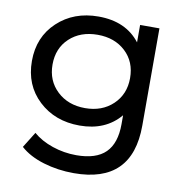

<svg xmlns="http://www.w3.org/2000/svg" viewBox="-82 -612 853 890"><g transform="rotate(10 345.0 -167.5)"><path d="M507 -530H598V-72Q598 200 323 200Q248 200 180 179.5Q112 159 70 121L116 47Q153 79 207.5 97.5Q262 116 320 116Q413 116 457.5 72Q502 28 502 -62V-104Q433 -22 311 -22Q195 -22 118.5 -93.5Q42 -165 42 -279Q42 -392 118.5 -463.5Q195 -535 311 -535Q440 -535 507 -448ZM504 -279Q504 -356 453 -403.5Q402 -451 322 -451Q241 -451 190 -403.5Q139 -356 139 -279Q139 -203 190.5 -154.5Q242 -106 322 -106Q402 -106 453 -154.5Q504 -203 504 -279Z"/></g></svg>

Font: Montserrat
Style: Regular
Weight: 500
Designer: Julieta Ulanovsky
Foundry: Julieta Ulanovsky
Version: Version 7.200;PS 007.200;hotconv 1.0.88;makeotf.lib2.5.64775